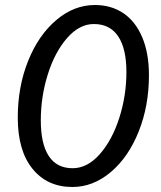

<svg xmlns="http://www.w3.org/2000/svg" viewBox="-20 -734 642 767"><path d="M51 -264Q51 -388 92.5 -491Q134 -594 205 -654Q276 -714 359 -714Q424 -714 472.5 -681.5Q521 -649 548 -585.5Q575 -522 575 -434Q575 -311 534 -208.5Q493 -106 422.5 -46.5Q352 13 269 13Q169 13 110 -59.5Q51 -132 51 -264ZM485 -446Q485 -540 452 -589Q419 -638 355 -638Q297 -638 248 -582Q199 -526 171 -437Q143 -348 143 -253Q143 -159 175 -110.5Q207 -62 270 -62Q329 -62 378.5 -118Q428 -174 456.5 -263Q485 -352 485 -446Z"/></svg>

Font: Nebula Sans Medium
Style: Regular
Weight: 500
Italic angle: -9°
Designer: Paul D. Hunt for Adobe (as Source Sans)
Foundry: Nebula Entertainment & Broadcasting LLC
Version: Version 1.010